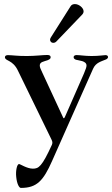

<svg xmlns="http://www.w3.org/2000/svg" viewBox="-20 -702 544 931"><path d="M81.3 209.2C158.7 209.2 190 174.7 232.6 78.5L316.8 -111.2L431.5 -369C445 -399.1 470.9 -403.8 494.7 -414.1C500.4 -416.9 503.6 -420.8 503.9 -425.4C503.6 -432.2 497.9 -434.7 491.1 -434.7C481.2 -434.7 462 -430.4 424 -430.4C392 -430.4 369.3 -434.7 351.2 -435C343.4 -434.7 337 -431.8 337 -425.1C337 -417.6 343 -414.4 348.4 -412.3C360.1 -408.4 399.5 -408 399.5 -384.2C399.5 -377.1 396.7 -368.6 387.1 -345.5L300.4 -147.7L294.7 -134.9C291.5 -128.2 289.1 -126.8 286.6 -131L184.7 -350.9C178.3 -365.1 172.6 -375.4 172.9 -384.2C172.6 -402 191.8 -403.1 210.2 -409.8C218.8 -413.4 225.5 -416.9 225.5 -423.3C225.9 -432.9 218.8 -435.4 208.8 -435.4C186.4 -435.4 151.6 -430.4 111.2 -430.4C64.3 -430 38 -434.7 18.1 -434.7C8.5 -434.7 3.9 -430.4 3.9 -424.4C3.9 -405.5 42.3 -413 67.5 -358.3L229.4 -25.9L231.5 -21C234.7 -13.5 234.7 -7.8 231.9 -0.4C182.9 106.9 167.3 115.8 139.2 115.8C110.4 115.8 77.8 93 72.1 93.4C62.5 93.8 55.4 125.4 58.6 155.5C61.8 188.6 72.4 209.2 81.3 209.2ZM222.7 -508.9C222.7 -504.3 226.6 -494.3 238.6 -494.3C243.6 -494.3 248.6 -496.1 253.2 -500.7L378.9 -631.7C383.2 -636.4 385.3 -641.7 385.3 -647C385.3 -664.1 362.6 -682.2 343.4 -682.2C335.2 -682.2 327.1 -679.7 322.4 -671.9L226.6 -520.6C223.4 -515.3 222.7 -512.4 222.7 -508.9Z"/></svg>

Font: Margiela Serif Medium
Style: Regular
Weight: 500
Designer: Andreas Faust, Stefan Endress
Version: Version 1.002;FEAKit 1.0